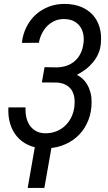

<svg xmlns="http://www.w3.org/2000/svg" viewBox="-20 -741 547 972"><path d="M483.9 -603.5C476.6 -627.4 465.3 -648.4 449.7 -665.5C433.6 -682.6 414.1 -696.3 391.1 -706.1C367.7 -715.3 341.3 -720.7 311.5 -721.2C281.7 -721.7 254.4 -717.3 229 -708C203.1 -698.2 180.7 -684.6 161.1 -667C141.6 -649.4 126 -628.4 113.8 -604C101.6 -579.6 93.8 -552.7 90.8 -523.9L176.8 -524.4C179.7 -540.5 184.6 -556.2 191.9 -570.8C199.2 -585.4 208 -598.1 219.2 -609.4C230.5 -620.6 243.2 -629.4 257.8 -635.7C272.5 -642.1 288.6 -645 306.2 -644.5C323.7 -644 338.9 -641.1 352.1 -634.8C365.2 -628.4 375.5 -619.6 383.8 -608.9C392.1 -598.1 397.5 -585.4 400.9 -570.8C404.3 -556.2 404.8 -540.5 402.8 -523.9C398.4 -485.4 384.3 -455.6 360.4 -433.6C336.4 -411.6 304.7 -400.4 265.6 -399.9L205.6 -400.9L191.9 -323.7L262.2 -323.2C281.2 -322.8 296.9 -319.3 310.1 -313C322.8 -306.6 333 -298.3 340.8 -287.6C348.1 -276.9 353.5 -264.2 356 -249.5C358.4 -234.4 358.4 -218.3 356.4 -200.2C354 -180.7 348.6 -162.6 340.3 -146C332 -129.4 321.3 -115.2 308.1 -103C294.9 -90.8 279.3 -81.5 262.2 -75.2C244.6 -68.8 226.1 -65.9 206.1 -66.4C188 -66.9 172.4 -71.3 159.7 -79.1C147 -86.4 136.7 -96.7 128.9 -108.9C121.1 -121.1 115.7 -134.8 112.8 -149.9C109.4 -165 108.4 -181.2 109.4 -197.3H22.5C21 -168.5 23.4 -141.6 30.8 -116.7C38.1 -91.8 49.3 -70.3 64.5 -51.8C79.6 -33.2 98.6 -18.6 121.6 -7.8C132.3 -2.4 144 1.5 156.2 4.4L120.1 210.4H204.6L240.2 8.3C258.3 6.3 275.4 2.4 292 -3.4C320.3 -13.2 345.2 -27.3 366.7 -45.9C388.2 -64.5 405.8 -86.9 418.9 -113.8C432.1 -140.1 440.4 -169.4 442.9 -202.1C444.3 -218.3 443.8 -233.9 442.4 -250C440.4 -265.6 436.5 -280.3 430.7 -294.4C424.8 -308.6 417 -321.3 407.2 -333C397 -344.2 384.8 -354 369.6 -362.3C385.7 -370.6 400.4 -379.9 414.6 -390.6C428.7 -401.4 440.9 -413.6 451.7 -426.8C462.4 -439.9 471.2 -454.1 478 -470.2C484.9 -486.3 489.3 -503.4 490.7 -522.5C493.2 -552.2 491.2 -579.1 483.9 -603.5Z"/></svg>

Font: Roboto Condensed
Style: Italic
Weight: 400
Designer: Google
Version: Version 1.000;PS 001.000;hotconv 1.0.88;makeotf.lib2.5.64775